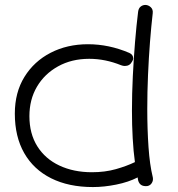

<svg xmlns="http://www.w3.org/2000/svg" viewBox="-20 -684 719 777"><path d="M356 73Q258 73 187 37.5Q116 2 78 -64.5Q40 -131 40 -224Q40 -310 79 -373Q118 -436 185 -470.5Q252 -505 336 -505Q421 -505 503 -470Q519 -463 519 -448Q519 -441 514 -434Q505 -417 485 -417Q478 -417 470 -420Q406 -446 341 -446Q270 -446 215 -415.5Q160 -385 129.5 -333Q99 -281 99 -214Q99 -143 131 -92Q163 -41 220.5 -14Q278 13 352 13Q405 13 449 0.5Q493 -12 526 -28Q520 -71 517 -124.5Q514 -178 514 -236Q514 -305 517.5 -376Q521 -447 526.5 -514Q532 -581 539 -637Q541 -651 549.5 -657.5Q558 -664 568 -664Q580 -664 590 -655Q600 -646 598 -630Q592 -578 587 -514Q582 -450 579 -380.5Q576 -311 576 -243Q576 -161 581 -89Q586 -17 598 32Q599 35 599 41Q599 50 593 58.5Q587 67 576 69Q546 72 539 46L537 34Q500 53 450.5 63Q401 73 356 73Z"/></svg>

Font: Hachi Maru Pop
Style: Regular
Weight: 400
Designer: Nontynet
Foundry: Nontynet
Version: Version 1.300